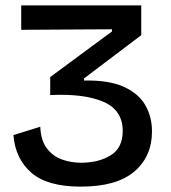

<svg xmlns="http://www.w3.org/2000/svg" viewBox="-20 -681 636 715"><path d="M281 14Q156 14 96.5 -38Q37 -90 30 -178L130 -209Q132 -158 154.5 -128.5Q177 -99 211 -87Q245 -75 282 -75Q347 -75 392 -102.5Q437 -130 437 -193Q437 -271 365 -302Q293 -333 167 -327V-394L397 -564V-572L59 -570V-661H506V-550L293 -389V-381Q385 -383 440.5 -358Q496 -333 521 -289.5Q546 -246 546 -192Q546 -98 480 -42Q414 14 281 14Z"/></svg>

Font: Bricolage Grotesque 10pt Medium
Style: Regular
Weight: 500
Designer: Mathieu Triay
Foundry: Atelier Triay
Version: Version 1.000; ttfautohint (v1.8.4.7-5d5b);gftools[0.9.32]